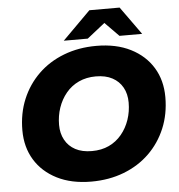

<svg xmlns="http://www.w3.org/2000/svg" viewBox="-60 -966 967 1037"><g transform="rotate(-5 423.0 -447.5)"><path d="M394 14Q286 14 208 -25.5Q130 -65 88 -134Q46 -203 46 -294Q46 -386 78 -462.5Q110 -539 168 -595.5Q226 -652 306.5 -683Q387 -714 483 -714Q591 -714 669 -674.5Q747 -635 789 -566Q831 -497 831 -406Q831 -314 799 -237.5Q767 -161 709 -104.5Q651 -48 570.5 -17Q490 14 394 14ZM411 -150Q463 -150 503.5 -169Q544 -188 572.5 -222.5Q601 -257 616 -301Q631 -345 631 -394Q631 -441 611.5 -476Q592 -511 555.5 -530.5Q519 -550 466 -550Q415 -550 374 -531Q333 -512 304.5 -477.5Q276 -443 261 -399Q246 -355 246 -306Q246 -260 265.5 -224.5Q285 -189 321.5 -169.5Q358 -150 411 -150ZM311 -757 463 -909H627L736 -757H613L490 -882H599L441 -757Z"/></g></svg>

Font: Montserrat Thin ExtraBold
Style: Italic
Weight: 800
Italic angle: -11.3°
Version: Version 9.000